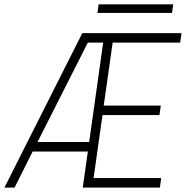

<svg xmlns="http://www.w3.org/2000/svg" viewBox="-29 -850 844 870"><path d="M-9 0 344 -700H793.5L787.5 -657H481.5L441 -371.5H699.5L693.5 -328.5H435.5L395 -43H701.5L695.5 0H346L369 -163.5H119L37 0ZM141 -206.5H375L438.5 -657H369ZM418 -830.5H756L750.5 -791.5H412.5Z"/></svg>

Font: Urbanist ExtraLight
Style: Italic
Weight: 250
Version: Version 1.303